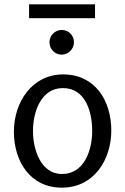

<svg xmlns="http://www.w3.org/2000/svg" viewBox="-20 -852 577 885"><path d="M114 -832V-768H418V-832ZM321 -657C321 -689 296 -714 264 -714C233 -714 208 -688 208 -657C208 -626 233 -600 264 -600C295 -600 321 -626 321 -657ZM265 13C413 13 493 -115 493 -251C493 -387 419 -509 271 -509C126 -509 44 -379 44 -245C44 -110 118 13 265 13ZM266 -50C166 -50 132 -166 132 -248C132 -333 167 -446 270 -446C375 -446 405 -335 405 -248C405 -163 370 -50 266 -50Z"/></svg>

Font: Rosario
Style: Regular
Weight: 400
Designer: Hector Gatti
Foundry: Omnibus Type
Version: Version 1.100